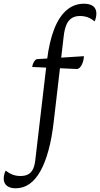

<svg xmlns="http://www.w3.org/2000/svg" viewBox="-132 -754 538 1032"><path d="M-48 258Q-78 258 -95 244.5Q-112 231 -112 206Q-112 195 -109 183Q-106 171 -101 163Q-84 177 -64.5 184.5Q-45 192 -22 192Q4 192 20.5 182.5Q37 173 46 153.5Q55 134 58 104L121 -433Q133 -530 159 -597Q185 -664 225.5 -699Q266 -734 319 -734Q352 -734 369 -720.5Q386 -707 386 -681Q386 -671 383.5 -659Q381 -647 376 -639Q359 -654 339.5 -661Q320 -668 298 -668Q270 -668 252 -655.5Q234 -643 224 -618.5Q214 -594 210 -556L157 -102Q147 -13 128.5 54.5Q110 122 84.5 167Q59 212 26 235Q-7 258 -48 258ZM283 -383 41 -394Q43 -409 50 -421Q57 -433 65 -436L319 -452Q319 -441 315 -425.5Q311 -410 303 -398Q295 -386 283 -383Z"/></svg>

Font: Petrona
Style: Italic
Weight: 400
Italic angle: -9°
Designer: Ringo R. Seeber
Foundry: Ringo R. Seeber
Version: Version 2.001; ttfautohint (v1.8.3)